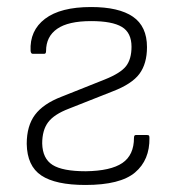

<svg xmlns="http://www.w3.org/2000/svg" viewBox="-20 -514 501 546"><path d="M223 12Q138 12 97.5 -15Q57 -42 56 -105Q56 -156 79.5 -187.5Q103 -219 155 -239L278 -288Q323 -306 338.5 -326Q354 -346 354 -381Q354 -421 326.5 -437.5Q299 -454 239 -454Q174 -454 142.5 -432Q111 -410 111 -369Q111 -361 106 -361H73Q68 -361 67 -369Q64 -427 108 -460.5Q152 -494 239 -494Q318 -494 358 -466.5Q398 -439 398 -380Q398 -333 376.5 -304Q355 -275 300 -254L176 -205Q134 -189 117 -166.5Q100 -144 100 -106Q101 -63 129.5 -45Q158 -27 224 -27Q295 -28 328 -50.5Q361 -73 361 -122Q361 -130 366 -130H398Q401 -130 403 -129Q405 -128 405 -122Q406 -59 364 -23.5Q322 12 223 12Z"/></svg>

Font: Sofia Sans ExtraLight
Style: Regular
Weight: 250
Version: Version 4.100-B